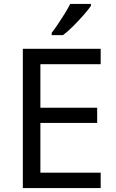

<svg xmlns="http://www.w3.org/2000/svg" viewBox="-20 -964 596 984"><path d="M496 0H97V-714H496V-635H187V-412H478V-334H187V-79H496ZM446 -944V-934Q434 -916 409 -887.5Q384 -859 355.5 -830.5Q327 -802 303 -784H245V-796Q260 -815 277.5 -841Q295 -867 312 -894.5Q329 -922 340 -944Z"/></svg>

Font: Noto IKEA Latin
Style: Regular
Weight: 400
Designer: Monotype Design Team
Foundry: Monotype Imaging Inc.
Version: Version 1.0